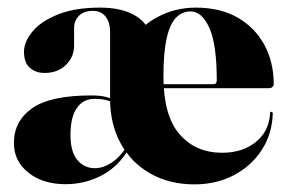

<svg xmlns="http://www.w3.org/2000/svg" viewBox="-20 -474 754 504"><path d="M288.5 -200Q274 -207.5 260 -211Q246 -214.5 228 -214.5Q198.5 -214.5 181.8 -190.5Q165 -166.5 165 -120Q165 -75.5 183 -54Q201 -32.5 229 -32.5Q251 -32.5 273.2 -47.2Q295.5 -62 312.5 -89L319 -85Q292 -37.5 247.8 -14Q203.5 9.5 152 9.5Q92.5 9.5 54.5 -20.8Q16.5 -51 16.5 -98.5Q16.5 -156 64.2 -189.8Q112 -223.5 220 -223.5Q246.5 -223.5 263 -218.2Q279.5 -213 293 -204ZM698.5 -253.5Q698.5 -249 695.2 -245.8Q692 -242.5 685 -242.5H392V-253H540Q549 -253 549 -263.5Q549 -358 529.5 -401Q510 -444 480.5 -444Q457.5 -444 441.5 -427Q425.5 -410 417.2 -372.2Q409 -334.5 409 -274Q409 -170.5 451.2 -121.8Q493.5 -73 563 -73Q616.5 -73 651.5 -101.2Q686.5 -129.5 689 -177Q689.5 -181 692 -180.5Q693.5 -180.5 694.8 -179.5Q696 -178.5 696 -176Q694.5 -122.5 667.2 -80.5Q640 -38.5 594 -14.2Q548 10 490.5 10Q425 10 375 -18.2Q325 -46.5 297 -97.2Q269 -148 269 -214.5V-389Q269 -416 257 -430.8Q245 -445.5 224 -445.5Q200 -445.5 187.2 -432.5Q174.5 -419.5 174.5 -400.5V-354Q174.5 -324.5 153 -303.5Q131.5 -282.5 97 -282.5Q73.5 -282.5 58.2 -296.2Q43 -310 43 -338Q43 -364.5 65.5 -391.5Q88 -418.5 132.5 -436.2Q177 -454 242.5 -454Q300.5 -454 336 -432.5Q371.5 -411 377.5 -371L324 -363Q344.5 -402.5 391.5 -428.2Q438.5 -454 494 -454Q558 -454 603.5 -428Q649 -402 673.8 -356.5Q698.5 -311 698.5 -253.5Z"/></svg>

Font: Fraunces 120pt
Style: Bold
Weight: 700
Version: Version 1.000;[b76b70a41]